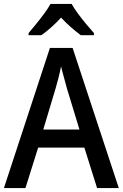

<svg xmlns="http://www.w3.org/2000/svg" viewBox="-20 -961 627 981"><path d="M476 0 411 -207H175L110 0H0L235 -716H351L587 0ZM322 -509Q317 -530 307 -564.5Q297 -599 292 -622Q287 -595 278.5 -562Q270 -529 264 -509L201 -299H386ZM346 -941Q358 -919 378 -892Q398 -865 419.5 -839Q441 -813 460 -792V-781H393Q370 -798 343.5 -821Q317 -844 292 -871Q240 -815 191 -781H126V-792Q144 -813 165.5 -839.5Q187 -866 206.5 -892.5Q226 -919 238 -941Z"/></svg>

Font: Noto Sans Kannada SemiCondensed Medium
Style: Regular
Weight: 500
Width: 4
Designer: Jelle Bosma - Monotype Design Team
Foundry: Monotype Imaging Inc.
Version: Version 2.005; ttfautohint (v1.8.4.7-5d5b)